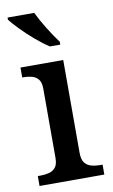

<svg xmlns="http://www.w3.org/2000/svg" viewBox="-87 -812 503 858"><g transform="rotate(-10 164.5 -383.0)"><path d="M21 0V-45H34Q54 -45 72 -49.5Q90 -54 101.5 -68Q113 -82 113 -111V-425Q113 -454 101.5 -468Q90 -482 72 -486.5Q54 -491 34 -491H29V-536H223V-115Q223 -84 234.5 -69.5Q246 -55 264 -50Q282 -45 302 -45H315V0ZM175 -606Q147 -624 113.5 -652.5Q80 -681 52 -710Q24 -739 11 -756V-766H132Q148 -732 174 -690Q200 -648 222 -619V-606Z"/></g></svg>

Font: Noto Serif Toto Medium
Style: Regular
Weight: 500
Designer: Monotype Design Team
Foundry: Monotype Imaging Inc.
Version: Version 2.001; ttfautohint (v1.8.4.7-5d5b)